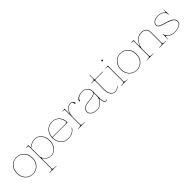

<svg xmlns="http://www.w3.org/2000/svg" viewBox="358 -2342 4214 4214"><g transform="rotate(-45 2464.5 -235.0)"><path d="M32.7 -259.8Q32.7 -374 101.8 -448.2Q170.9 -522.5 277.3 -522.5Q383.8 -522.5 453.1 -448Q522.5 -373.5 522.5 -259.8Q522.5 -146 453.1 -71.8Q383.8 2.4 277.3 2.4Q170.9 2.4 101.8 -71.8Q32.7 -146 32.7 -259.8ZM110.6 -441.2Q44.9 -369.6 44.9 -259.8Q44.9 -149.9 110.6 -78.6Q176.3 -7.3 277.3 -7.3Q378.4 -7.3 444.1 -78.6Q509.8 -149.9 509.8 -259.8Q509.8 -369.6 444.1 -441.2Q378.4 -512.7 277.3 -512.7Q176.3 -512.7 110.6 -441.2Z M545.4 232.4H565.4Q597.7 232.4 615 228.3Q632.3 224.1 636.5 219Q640.6 213.9 640.6 205.1V-487.3Q640.6 -501.5 628.7 -507.1Q616.7 -512.7 587.9 -512.7H575.7V-520H587.9L652.8 -521.5V-448.7Q752.9 -522.5 844.2 -522.5Q938.5 -522.5 999.5 -448Q1060.5 -373.5 1060.5 -259.8Q1060.5 -146 997.8 -71.8Q935.1 2.4 838.9 2.4Q786.1 2.4 742.9 -22.5Q699.7 -47.4 671.4 -91.3Q662.6 -105.5 658.2 -105.5Q652.8 -105.5 652.8 -86.9V205.1Q652.8 213.9 657 219Q661.1 224.1 678.5 228.3Q695.8 232.4 728 232.4H765.6V240.2H545.4ZM652.8 -154.3Q673.3 -87.4 722.9 -47.4Q772.5 -7.3 838.9 -7.3Q929.7 -7.3 988.8 -78.6Q1047.9 -149.9 1047.9 -259.8Q1047.9 -369.6 990.5 -441.2Q933.1 -512.7 844.2 -512.7Q754.4 -512.7 652.8 -436Z M1134.3 -259.8V-270.5Q1137.7 -380.9 1206.5 -451.7Q1275.4 -522.5 1378.9 -522.5Q1484.9 -522.5 1549.6 -451.4Q1614.3 -380.4 1614.3 -270Q1614.3 -265.1 1608.9 -265.1H1146.5V-259.8Q1146.5 -149.9 1210.2 -78.6Q1273.9 -7.3 1374 -7.3Q1454.6 -7.3 1509 -38.6Q1563.5 -69.8 1593.8 -123L1602.5 -118.2Q1571.3 -62.5 1514.2 -30Q1457 2.4 1374 2.4Q1269 2.4 1201.7 -72Q1134.3 -146.5 1134.3 -259.8ZM1147 -274.9H1576.2Q1598.6 -274.9 1598.6 -309.1Q1598.6 -317.4 1597.2 -324.2Q1582 -409.7 1524.2 -461.2Q1466.3 -512.7 1378.9 -512.7Q1282.7 -512.7 1217 -447.3Q1151.4 -381.8 1147 -274.9Z M1671.4 0V-7.3H1691.4Q1723.6 -7.3 1741 -11.5Q1758.3 -15.6 1762.5 -21Q1766.6 -26.4 1766.6 -35.2V-487.3Q1766.6 -501.5 1754.6 -507.1Q1742.7 -512.7 1713.9 -512.7H1701.7V-520H1713.9L1778.8 -521.5V-356.4Q1797.4 -428.7 1845 -475.6Q1892.6 -522.5 1954.6 -522.5Q1989.7 -522.5 2013.7 -501.2Q2037.6 -480 2037.6 -447.3Q2037.6 -442.4 2033.9 -439Q2030.3 -435.5 2024.9 -435.5Q2019.5 -435.5 2016.1 -438.7Q2012.7 -441.9 2012.7 -447.3Q2012.7 -512.7 1954.6 -512.7Q1905.8 -512.7 1865 -480Q1824.2 -447.3 1801.5 -393.3Q1778.8 -339.4 1778.8 -277.3V-35.2Q1778.8 -26.4 1783 -21Q1787.1 -15.6 1804.4 -11.5Q1821.8 -7.3 1854 -7.3H1881.3V0Z M2071.8 -129.9Q2071.8 -249.5 2266.1 -270Q2272 -270.5 2291.5 -272.5Q2311 -274.4 2322.5 -275.4Q2334 -276.4 2354 -279.3Q2374 -282.2 2387 -285.4Q2399.9 -288.6 2416.3 -293.9Q2432.6 -299.3 2442.9 -305.7Q2453.1 -312 2461.9 -321.3Q2470.7 -330.6 2474.1 -341.3Q2476.6 -350.1 2476.6 -357.4V-360.4Q2476.1 -426.3 2434.1 -469.5Q2392.1 -512.7 2326.2 -512.7Q2251 -512.7 2198 -483.6Q2145 -454.6 2145 -413.1Q2145 -402.3 2134.8 -402.3Q2124 -402.3 2124 -413.1Q2124 -458.5 2182.9 -490.5Q2241.7 -522.5 2324.7 -522.5Q2396.5 -522.5 2442.9 -476.8Q2489.3 -431.2 2489.3 -360.4V-117.7L2497.1 -69.8Q2506.8 -10.3 2527.3 -9.8L2581.1 -15.1L2582 -4.9L2527.3 2.4H2526.9Q2495.6 2.4 2484.4 -67.9Q2483.4 -73.2 2481.4 -85.9Q2479.5 -98.6 2478 -106.9Q2476.6 -115.2 2476.6 -117.2V-127.9Q2476.6 -141.6 2473.1 -141.6Q2469.7 -141.6 2465.3 -130.9Q2438 -72.8 2384.8 -35.2Q2331.5 2.4 2266.6 2.4Q2181.6 2.4 2126.7 -34.9Q2071.8 -72.3 2071.8 -129.9ZM2084 -129.9Q2084 -76.7 2135.5 -42Q2187 -7.3 2266.6 -7.3Q2323.7 -7.3 2372.8 -39.1Q2421.9 -70.8 2449.2 -120.4Q2476.6 -169.9 2476.6 -222.7V-323.2Q2469.7 -312 2457.8 -302.7Q2445.8 -293.5 2429.4 -287.1Q2413.1 -280.8 2397.9 -276.6Q2382.8 -272.5 2361.6 -269.5Q2340.3 -266.6 2327.4 -265.1Q2314.5 -263.7 2293.7 -262Q2272.9 -260.3 2267.1 -259.8Q2226.6 -255.4 2195.3 -247.1Q2164.1 -238.8 2137.9 -223.9Q2111.8 -209 2097.9 -185.3Q2084 -161.6 2084 -129.9Z M2591.8 -500V-509.8H2636.7Q2669.4 -509.8 2678.2 -520.5Q2687 -531.2 2687 -571.3V-660.2H2696.8V-526.9Q2696.8 -509.8 2714.8 -509.8H2951.7V-500H2714.8Q2696.8 -500 2696.8 -482.4V-194.8Q2696.8 -113.3 2733.6 -60.3Q2770.5 -7.3 2827.1 -7.3Q2863.3 -7.3 2896 -22.9Q2928.7 -38.6 2947.8 -68.4L2955.6 -63.5Q2935.5 -31.2 2900.4 -14.4Q2865.2 2.4 2827.1 2.4Q2765.1 2.4 2724.6 -53.2Q2684.1 -108.9 2684.1 -194.8V-482.4Q2684.1 -500 2666.5 -500Z M3011.2 0V-7.3H3031.2Q3063.5 -7.3 3080.8 -11.5Q3098.1 -15.6 3102.3 -21Q3106.4 -26.4 3106.4 -35.2V-487.3Q3106.4 -501.5 3094.5 -507.1Q3082.5 -512.7 3053.7 -512.7H3041.5V-520H3053.7L3118.7 -521.5V-35.2Q3118.7 -26.4 3122.8 -21Q3127 -15.6 3144.3 -11.5Q3161.6 -7.3 3193.8 -7.3H3211.4V0ZM3097.2 -675.8Q3091.3 -681.6 3091.3 -689.9Q3091.3 -698.2 3097.2 -704.1Q3103 -710 3111.3 -710Q3119.6 -710 3125.5 -704.1Q3131.3 -698.2 3131.3 -689.9Q3131.3 -681.6 3125.5 -675.8Q3119.6 -669.9 3111.3 -669.9Q3103 -669.9 3097.2 -675.8Z M3257.8 -259.8Q3257.8 -374 3326.9 -448.2Q3396 -522.5 3502.4 -522.5Q3608.9 -522.5 3678.2 -448Q3747.6 -373.5 3747.6 -259.8Q3747.6 -146 3678.2 -71.8Q3608.9 2.4 3502.4 2.4Q3396 2.4 3326.9 -71.8Q3257.8 -146 3257.8 -259.8ZM3335.7 -441.2Q3270 -369.6 3270 -259.8Q3270 -149.9 3335.7 -78.6Q3401.4 -7.3 3502.4 -7.3Q3603.5 -7.3 3669.2 -78.6Q3734.9 -149.9 3734.9 -259.8Q3734.9 -369.6 3669.2 -441.2Q3603.5 -512.7 3502.4 -512.7Q3401.4 -512.7 3335.7 -441.2Z M3804.7 0V-7.3H3824.7Q3856.9 -7.3 3874.3 -11.5Q3891.6 -15.6 3895.8 -21Q3899.9 -26.4 3899.9 -35.2V-487.3Q3899.9 -501.5 3887.9 -507.1Q3876 -512.7 3847.2 -512.7H3835V-520H3847.2L3912.1 -521.5V-345.7Q3912.1 -330.1 3916 -330.1Q3918.9 -330.1 3923.8 -342.3Q3954.1 -419.9 4015.4 -471.2Q4076.7 -522.5 4145 -522.5Q4225.1 -522.5 4267.3 -486.6Q4309.6 -450.7 4309.6 -382.3V-35.2Q4309.6 -26.4 4313.7 -21Q4317.9 -15.6 4335.2 -11.5Q4352.5 -7.3 4384.8 -7.3H4404.8V0H4194.8V-7.3H4222.2Q4254.4 -7.3 4271.7 -11.5Q4289.1 -15.6 4293.2 -21Q4297.4 -26.4 4297.4 -35.2V-380.9Q4297.4 -444.8 4258.8 -478Q4220.2 -511.2 4145 -511.2Q4086.9 -511.2 4033 -471.7Q3979 -432.1 3945.6 -366.9Q3912.1 -301.8 3912.1 -231V-35.2Q3912.1 -26.4 3916.3 -21Q3920.4 -15.6 3937.7 -11.5Q3955.1 -7.3 3987.3 -7.3H4014.6V0Z M4457 0 4462.9 -165H4470.2V-159.7Q4470.2 -101.6 4516.6 -63Q4554.7 -31.7 4591.6 -19.5Q4628.4 -7.3 4681.6 -7.3Q4771 -7.3 4828.9 -39.8Q4886.7 -72.3 4886.7 -122.1Q4886.7 -159.2 4864.7 -187.5Q4842.8 -215.8 4807.9 -233.2Q4772.9 -250.5 4730.5 -264.2Q4688 -277.8 4645.5 -289.8Q4603 -301.8 4568.1 -315.4Q4533.2 -329.1 4511.2 -350.6Q4489.3 -372.1 4489.3 -400.4Q4489.3 -453.6 4539.6 -488Q4589.8 -522.5 4667 -522.5Q4760.7 -522.5 4823.7 -472.2Q4827.1 -469.2 4831.8 -465.1Q4836.4 -460.9 4838.9 -459Q4841.3 -457 4843.3 -457Q4850.6 -457 4850.6 -480Q4850.6 -481 4850.3 -484.6Q4850.1 -488.3 4849.9 -498.3Q4849.6 -508.3 4849.1 -520H4857.4L4862.8 -370.1Q4862.8 -366.7 4858.9 -366.7Q4855 -366.7 4855 -370.1L4854.5 -374Q4845.7 -440.9 4817.9 -463.9Q4758.8 -512.7 4667 -512.7Q4595.2 -512.7 4548.6 -481Q4502 -449.2 4502 -400.4Q4502 -375.5 4523.9 -356.4Q4545.9 -337.4 4580.8 -324.7Q4615.7 -312 4658.2 -300.3Q4700.7 -288.6 4743.2 -274.2Q4785.6 -259.8 4820.6 -241.2Q4855.5 -222.7 4877.4 -192.1Q4899.4 -161.6 4899.4 -122.1Q4899.4 -68.4 4837.6 -33Q4775.9 2.4 4681.6 2.4Q4626 2.4 4586.9 -10.3Q4547.9 -22.9 4508.3 -56.2Q4483.4 -79.1 4477.1 -79.1Q4467.8 -79.1 4466.3 -46.9L4464.4 0Z"/></g></svg>

Font: Znikomit
Style: Regular
Weight: 100
Designer: gluk
Foundry: gluk
Version: Version 0.53